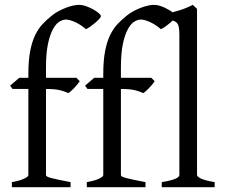

<svg xmlns="http://www.w3.org/2000/svg" viewBox="-20 -777 933 797"><path d="M651.4 0V-21Q672.4 -24.4 686.5 -28.1Q700.7 -31.7 709 -35.4Q717.3 -39.1 720.9 -43Q724.6 -46.9 724.6 -50.8V-632.8Q724.6 -654.8 721.7 -667Q718.8 -679.2 710.9 -685.1Q705.1 -689.5 696.8 -691.9Q691.9 -687 686 -682.1Q676.3 -673.8 665.8 -666.5Q655.3 -659.2 647.9 -655.8Q636.2 -666 624.3 -673.6Q612.3 -681.2 601.3 -686Q590.3 -690.9 580.8 -693.4Q571.3 -695.8 564.9 -695.8Q552.2 -695.8 537.8 -687.3Q523.4 -678.7 511 -656.2Q498.5 -633.8 490.2 -595.2Q481.9 -556.6 481.9 -496.1V-454.1H607.9L622.1 -439.9Q617.7 -433.1 611.1 -425.3Q604.5 -417.5 597.9 -410.6Q591.3 -403.8 585 -398.2Q578.6 -392.6 574.2 -390.6Q563 -396.5 542 -402.1Q521 -407.7 481.9 -407.7V-49.8Q481.9 -46.9 487.1 -43.9Q492.2 -41 504.4 -37.8Q516.6 -34.7 535.9 -30.5Q555.2 -26.4 584 -21V0H340.3V-21Q374 -26.9 391.4 -35.4Q408.7 -43.9 408.7 -49.8V-407.7H343.3L333 -421.4L371.1 -454.1H408.7V-469.2Q408.7 -526.9 416.5 -566.2Q424.3 -605.5 437.7 -632.6Q451.2 -659.7 468.8 -678Q486.3 -696.3 505.9 -711.9Q519 -722.7 534.7 -731Q550.3 -739.3 565.7 -745.1Q581.1 -751 595 -753.9Q608.9 -756.8 618.2 -756.8Q633.3 -756.8 649.4 -751Q665.5 -745.1 678.7 -737.3Q688.5 -731.9 696.3 -726.1Q709 -729.5 720.7 -732.9Q750 -741.2 780.3 -756.8L797.9 -740.2V-50.8Q797.9 -43.5 814.5 -35.6Q831.1 -27.8 871.1 -21V0ZM398.9 -710Q398.9 -706.1 391.8 -698.2Q384.8 -690.4 375 -682.1Q365.2 -673.8 354.7 -666.5Q344.2 -659.2 336.9 -655.8Q325.2 -666 313.2 -673.6Q301.3 -681.2 290.3 -686Q279.3 -690.9 269.8 -693.4Q260.3 -695.8 253.9 -695.8Q241.2 -695.8 226.8 -687.3Q212.4 -678.7 200 -656.2Q187.5 -633.8 179.2 -595.2Q170.9 -556.6 170.9 -496.1V-454.1H296.9L311 -439.9Q306.6 -433.1 300 -425.3Q293.5 -417.5 286.9 -410.6Q280.3 -403.8 273.9 -398.2Q267.6 -392.6 263.2 -390.6Q252 -396.5 231 -402.1Q210 -407.7 170.9 -407.7V-49.8Q170.9 -46.9 176 -43.9Q181.2 -41 193.4 -37.8Q205.6 -34.7 224.9 -30.5Q244.1 -26.4 272.9 -21V0H29.3V-21Q63 -26.9 80.3 -35.4Q97.7 -43.9 97.7 -49.8V-407.7H32.2L22 -421.4L60.1 -454.1H97.7V-469.2Q97.7 -526.9 105.5 -566.2Q113.3 -605.5 126.7 -632.6Q140.1 -659.7 157.7 -678Q175.3 -696.3 194.8 -711.9Q208 -722.7 223.6 -731Q239.3 -739.3 254.6 -745.1Q270 -751 283.9 -753.9Q297.9 -756.8 307.1 -756.8Q322.3 -756.8 338.4 -751Q354.5 -745.1 367.9 -737.5Q381.3 -730 390.1 -722.2Q398.9 -714.4 398.9 -710Z"/></svg>

Font: Gentium Plus Am
Style: Regular
Weight: 400
Designer: J. Victor Gaultney, Annie Olsen, Iska Routamaa, Becca Hirsbrunner
Foundry: SIL International
Version: Version 5.000